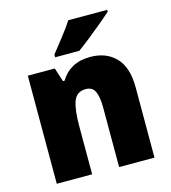

<svg xmlns="http://www.w3.org/2000/svg" viewBox="-113 -923 844 949"><g transform="rotate(-15 309.0 -449.0)"><path d="M381 -629Q462 -629 511 -579Q560 -529 560 -426V-66H379V-370Q379 -425 366 -453Q353 -481 319 -481Q273 -481 257 -440Q241 -399 241 -312V-66H60V-619H198L221 -548H229Q252 -587 290 -608Q328 -629 381 -629ZM523 -822Q503 -804 469.5 -776Q436 -748 400 -719.5Q364 -691 338 -672H214V-686Q239 -718 271 -758.5Q303 -799 324 -832H523Z"/></g></svg>

Font: Noto Sans Malayalam UI SemiCondensed Black
Style: Regular
Weight: 900
Width: 4
Designer: Jelle Bosma - Monotype Design Team
Foundry: Monotype Imaging Inc.
Version: Version 2.104; ttfautohint (v1.8.4.7-5d5b)